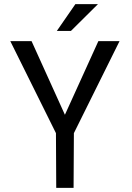

<svg xmlns="http://www.w3.org/2000/svg" viewBox="-20 -910 640 930"><path d="M294.4 -354 132.8 -710.9H29.8L251 -265.1L252.4 0H336.4L337.9 -265.1L559.1 -710.9H456.5ZM345.2 -890.1 255.4 -760.3H323.7L454.6 -890.1Z"/></svg>

Font: RobotoMono Nerd Font
Style: Regular
Weight: 400
Monospace: yes
Designer: Google
Version: Version 3.000;Nerd Fonts 3.2.1